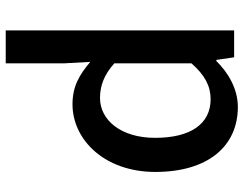

<svg xmlns="http://www.w3.org/2000/svg" viewBox="-110 -727 850 670"><g transform="rotate(-90 315.0 -392.0)"><path d="M277 13C339 13 396 -20 437 -62H441L450 0H544V-797H429V-593L434 -502C389 -540 349 -564 286 -564C163 -564 50 -453 50 -275C50 -92 139 13 277 13ZM304 -82C218 -82 169 -151 169 -276C169 -395 231 -468 308 -468C349 -468 388 -455 429 -418V-149C389 -103 350 -82 304 -82Z"/></g></svg>

Font: Source Han Sans JP Medium
Style: Regular
Weight: 500
Designer: Ryoko NISHIZUKA 西塚涼子 (kana, bopomofo & ideographs); Paul D. Hunt (Latin, Greek & Cyrillic); Sandoll Communications 산돌커뮤니
Foundry: Adobe
Version: Version 2.002;hotconv 1.0.116;makeotfexe 2.5.65601